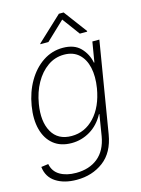

<svg xmlns="http://www.w3.org/2000/svg" viewBox="-143 -819 816 1111"><g transform="rotate(-15 265.0 -263.5)"><path d="M175.8 214.4Q100.6 214.4 51.5 182.6Q2.4 150.9 -4.4 89.4L38.6 83.5Q47.4 129.4 85.9 152.1Q124.5 174.8 182.1 174.8Q261.7 174.8 313.2 132.8Q364.7 90.8 378.9 7.8L399.4 -119.6H397Q364.7 -60.1 313.2 -29.3Q261.7 1.5 202.1 1.5Q136.7 1.5 94.5 -32.5Q52.2 -66.4 36.1 -127Q20 -187.5 33.2 -267.1Q46.4 -346.7 83 -409.4Q119.6 -472.2 173.8 -508.3Q228 -544.4 293 -544.4Q361.3 -544.4 398.2 -506.6Q435.1 -468.8 445.8 -415H448.7L468.8 -535.6H510.7L420.9 7.8Q403.3 113.3 335.9 163.8Q268.6 214.4 175.8 214.4ZM212.4 -38.1Q292 -38.1 349.1 -99.1Q406.2 -160.2 424.3 -267.1Q435.5 -336.4 423.6 -389.9Q411.6 -443.4 377.7 -473.9Q343.8 -504.4 290 -504.4Q235.4 -504.4 191.2 -473.1Q147 -441.9 117.2 -388.4Q87.4 -335 76.2 -267.1Q59.1 -165 94.7 -101.6Q130.4 -38.1 212.4 -38.1ZM410.6 -598.1 333 -703.1 222.2 -598.1H173.8L174.8 -602.1L323.2 -740.7H351.6L455.1 -602.1L454.1 -598.1Z"/></g></svg>

Font: Inter Display Extra Light
Style: Italic
Weight: 200
Italic angle: -9.39999°
Designer: Rasmus Andersson
Foundry: rsms
Version: Version 4.000;git-4fc901f